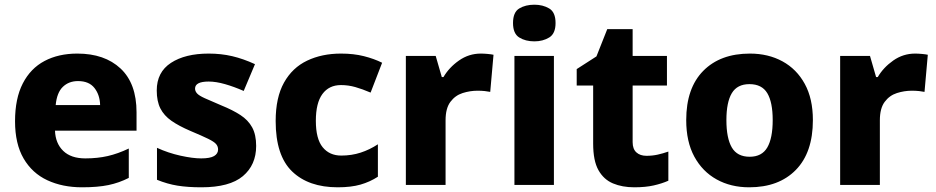

<svg xmlns="http://www.w3.org/2000/svg" viewBox="-20 -787 3984 817"><path d="M309 -559Q425 -559 493 -495.5Q561 -432 561 -309V-231H214Q216 -177 249 -145Q282 -113 343 -113Q395 -113 438.5 -123Q482 -133 528 -155V-30Q487 -9 441.5 0.5Q396 10 329 10Q246 10 181.5 -20Q117 -50 80.5 -112.5Q44 -175 44 -271Q44 -368 77 -432Q110 -496 169.5 -527.5Q229 -559 309 -559ZM312 -442Q273 -442 247.5 -417.5Q222 -393 217 -340H406Q405 -383 382 -412.5Q359 -442 312 -442Z M1070 -166Q1070 -85 1013.5 -37.5Q957 10 837 10Q779 10 735.5 3Q692 -4 648 -22V-158Q696 -136 748 -124.5Q800 -113 836 -113Q874 -113 891 -123Q908 -133 908 -151Q908 -164 899.5 -174Q891 -184 865.5 -196.5Q840 -209 790 -230Q741 -251 709.5 -273Q678 -295 662.5 -325.5Q647 -356 647 -402Q647 -480 707.5 -519.5Q768 -559 868 -559Q921 -559 968 -548Q1015 -537 1065 -514L1017 -400Q976 -418 937.5 -429Q899 -440 868 -440Q810 -440 810 -410Q810 -399 818.5 -389.5Q827 -380 851.5 -369Q876 -358 923 -338Q970 -319 1003 -297.5Q1036 -276 1053 -245Q1070 -214 1070 -166Z M1417 10Q1293 10 1223 -57.5Q1153 -125 1153 -272Q1153 -372 1188.5 -435.5Q1224 -499 1287 -529Q1350 -559 1431 -559Q1485 -559 1528.5 -548Q1572 -537 1606 -520L1557 -393Q1522 -408 1492 -416.5Q1462 -425 1431 -425Q1380 -425 1352 -387Q1324 -349 1324 -273Q1324 -196 1353 -160.5Q1382 -125 1432 -125Q1476 -125 1514.5 -137.5Q1553 -150 1588 -173V-35Q1554 -13 1514 -1.5Q1474 10 1417 10Z M2026 -559Q2039 -559 2055 -557.5Q2071 -556 2080 -554L2066 -396Q2057 -398 2043 -399.5Q2029 -401 2012 -401Q1980 -401 1948.5 -391Q1917 -381 1896.5 -353.5Q1876 -326 1876 -275V0H1707V-549H1834L1860 -459H1867Q1891 -500 1933 -529.5Q1975 -559 2026 -559Z M2254 -767Q2290 -767 2317 -751Q2344 -735 2344 -689Q2344 -644 2317 -627.5Q2290 -611 2254 -611Q2216 -611 2189.5 -627.5Q2163 -644 2163 -689Q2163 -735 2189.5 -751Q2216 -767 2254 -767ZM2337 -549V0H2169V-549Z M2731 -124Q2756 -124 2778.5 -129Q2801 -134 2824 -142V-18Q2797 -6 2762 2Q2727 10 2679 10Q2628 10 2588.5 -6.5Q2549 -23 2526.5 -63Q2504 -103 2504 -176V-423H2434V-493L2518 -547L2564 -663H2672V-549H2818V-423H2672V-182Q2672 -153 2688 -138.5Q2704 -124 2731 -124Z M3439 -276Q3439 -138 3366.5 -64Q3294 10 3168 10Q3090 10 3029.5 -23.5Q2969 -57 2934.5 -120.5Q2900 -184 2900 -276Q2900 -412 2972.5 -485.5Q3045 -559 3171 -559Q3249 -559 3309.5 -526Q3370 -493 3404.5 -430Q3439 -367 3439 -276ZM3071 -276Q3071 -199 3094 -159.5Q3117 -120 3170 -120Q3222 -120 3245 -159.5Q3268 -199 3268 -276Q3268 -352 3245 -390.5Q3222 -429 3169 -429Q3117 -429 3094 -390.5Q3071 -352 3071 -276Z M3874 -559Q3887 -559 3903 -557.5Q3919 -556 3928 -554L3914 -396Q3905 -398 3891 -399.5Q3877 -401 3860 -401Q3828 -401 3796.5 -391Q3765 -381 3744.5 -353.5Q3724 -326 3724 -275V0H3555V-549H3682L3708 -459H3715Q3739 -500 3781 -529.5Q3823 -559 3874 -559Z"/></svg>

Font: Noto Sans ExtraBold
Style: Regular
Weight: 800
Designer: Monotype Design Team
Foundry: Monotype Imaging Inc.
Version: Version 2.007